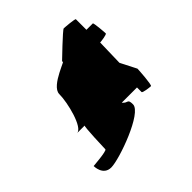

<svg xmlns="http://www.w3.org/2000/svg" viewBox="-104 -828 1069 1069"><g transform="rotate(45 431.0 -293.0)"><path d="M37 -432C37 -423 163 -293 163 -293C161 -335 212 -156 278 -156C345 -156 502 -117 502 -72V-132C502 -126 664 -120 677 -120C689 -120 697 -2 697 -8C697 -8 772 -7 772 -72C772 -137 676 -406 609 -406C562 -406 588 -392 558 -368V-488H594C602 -488 608 -539 608 -548C608 -557 494 -564 486 -564L392 -516L236 -520C236 -527 230 -578 222 -578C214 -578 132 -572 132 -566V-516H49C43 -516 37 -440 37 -432Z"/></g></svg>

Font: Ampere
Style: SCSuExt
Weight: 400
Version: Version 1